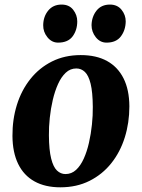

<svg xmlns="http://www.w3.org/2000/svg" viewBox="-20 -806 620 840"><path d="M333 -565Q401.5 -565 448.5 -539Q495.5 -513 520.5 -463.2Q545.5 -413.5 546 -341Q546 -269 526 -205Q506 -141 467 -92Q428 -43 371.8 -14.8Q315.5 13.5 244 13.5Q177.5 13.5 130.8 -12.5Q84 -38.5 59.5 -88.8Q35 -139 34.5 -211Q34 -283.5 54 -347.5Q74 -411.5 112.8 -460.2Q151.5 -509 207.2 -537Q263 -565 333 -565ZM314 -506.5Q287.5 -506.5 267.8 -488Q248 -469.5 234 -438.5Q220 -407.5 211 -369.2Q202 -331 197.8 -290.5Q193.5 -250 194 -213.5Q194.5 -149.5 203.8 -112.5Q213 -75.5 229.2 -60Q245.5 -44.5 266.5 -44.5Q293 -44.5 312.8 -62.8Q332.5 -81 346.5 -112Q360.5 -143 369.2 -181.5Q378 -220 382.2 -260.8Q386.5 -301.5 386 -338.5Q385.5 -403 376.5 -439.5Q367.5 -476 351.5 -491.2Q335.5 -506.5 314 -506.5ZM234 -619.5Q206.5 -619.5 187.5 -643Q168.5 -666.5 169 -696Q169.5 -733.5 191 -759.8Q212.5 -786 249.5 -786Q282.5 -786 300.2 -763.2Q318 -740.5 318 -712.5Q318 -674.5 297.8 -647Q277.5 -619.5 234 -619.5ZM446 -619.5Q418 -619.5 399.2 -643Q380.5 -666.5 380.5 -696Q381.5 -733.5 402.5 -759.8Q423.5 -786 461 -786Q493.5 -786 511.8 -763.2Q530 -740.5 530 -712.5Q529.5 -674.5 509 -647Q488.5 -619.5 446 -619.5Z"/></svg>

Font: Merriweather 28pt ExtraBold
Style: Italic
Weight: 800
Italic angle: -7.8°
Version: Version 2.101